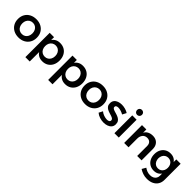

<svg xmlns="http://www.w3.org/2000/svg" viewBox="321 -2309 4057 4057"><g transform="rotate(45 2349.5 -281.0)"><path d="M315 -538Q398 -538 461.5 -504Q525 -470 560.5 -409Q596 -348 596 -267Q596 -186 560.5 -125Q525 -64 461.5 -29.5Q398 5 315 5Q231 5 167 -29.5Q103 -64 67.5 -125Q32 -186 32 -267Q32 -348 67.5 -409Q103 -470 167 -504Q231 -538 315 -538ZM315 -433Q270 -433 235.5 -411.5Q201 -390 182 -352.5Q163 -315 163 -266Q163 -216 182 -178Q201 -140 235.5 -119Q270 -98 315 -98Q359 -98 393 -119Q427 -140 446 -178Q465 -216 465 -266Q465 -315 446 -352.5Q427 -390 393 -411.5Q359 -433 315 -433Z M1024 -538Q1100 -538 1157 -504Q1214 -470 1245.5 -408.5Q1277 -347 1277 -265Q1277 -185 1246 -124.5Q1215 -64 1158.5 -29.5Q1102 5 1026 5Q955 5 904 -27.5Q853 -60 826 -121Q799 -182 799 -265Q799 -351 825.5 -412Q852 -473 903 -505.5Q954 -538 1024 -538ZM995 -435Q951 -435 916.5 -413.5Q882 -392 863 -354.5Q844 -317 844 -268Q844 -219 863 -181Q882 -143 916.5 -122Q951 -101 995 -101Q1040 -101 1073.5 -122.5Q1107 -144 1126 -181.5Q1145 -219 1145 -268Q1145 -317 1126 -354.5Q1107 -392 1073.5 -413.5Q1040 -435 995 -435ZM714 -533H844V194H714Z M1705 -538Q1781 -538 1838 -504Q1895 -470 1926.5 -408.5Q1958 -347 1958 -265Q1958 -185 1927 -124.5Q1896 -64 1839.5 -29.5Q1783 5 1707 5Q1636 5 1585 -27.5Q1534 -60 1507 -121Q1480 -182 1480 -265Q1480 -351 1506.5 -412Q1533 -473 1584 -505.5Q1635 -538 1705 -538ZM1676 -435Q1632 -435 1597.5 -413.5Q1563 -392 1544 -354.5Q1525 -317 1525 -268Q1525 -219 1544 -181Q1563 -143 1597.5 -122Q1632 -101 1676 -101Q1721 -101 1754.5 -122.5Q1788 -144 1807 -181.5Q1826 -219 1826 -268Q1826 -317 1807 -354.5Q1788 -392 1754.5 -413.5Q1721 -435 1676 -435ZM1395 -533H1525V194H1395Z M2305 -538Q2388 -538 2451.5 -504Q2515 -470 2550.5 -409Q2586 -348 2586 -267Q2586 -186 2550.5 -125Q2515 -64 2451.5 -29.5Q2388 5 2305 5Q2221 5 2157 -29.5Q2093 -64 2057.5 -125Q2022 -186 2022 -267Q2022 -348 2057.5 -409Q2093 -470 2157 -504Q2221 -538 2305 -538ZM2305 -433Q2260 -433 2225.5 -411.5Q2191 -390 2172 -352.5Q2153 -315 2153 -266Q2153 -216 2172 -178Q2191 -140 2225.5 -119Q2260 -98 2305 -98Q2349 -98 2383 -119Q2417 -140 2436 -178Q2455 -216 2455 -266Q2455 -315 2436 -352.5Q2417 -390 2383 -411.5Q2349 -433 2305 -433Z M3016 -394Q2977 -417 2935 -429.5Q2893 -442 2859 -442Q2827 -442 2807 -430.5Q2787 -419 2787 -392Q2787 -369 2807.5 -355Q2828 -341 2860 -331.5Q2892 -322 2928 -311Q2964 -300 2996.5 -282Q3029 -264 3049.5 -234Q3070 -204 3070 -155Q3070 -101 3041 -65.5Q3012 -30 2964 -12.5Q2916 5 2859 5Q2799 5 2739.5 -14Q2680 -33 2638 -70L2683 -157Q2720 -125 2770.5 -107.5Q2821 -90 2864 -90Q2887 -90 2905 -96Q2923 -102 2933 -113.5Q2943 -125 2943 -144Q2943 -170 2923 -184.5Q2903 -199 2871.5 -209.5Q2840 -220 2804 -230.5Q2768 -241 2736.5 -258.5Q2705 -276 2685 -305Q2665 -334 2665 -382Q2665 -436 2693 -471Q2721 -506 2767 -522.5Q2813 -539 2867 -539Q2919 -539 2971 -524.5Q3023 -510 3063 -484Z M3181 -533H3311V0H3181ZM3245 -760Q3277 -760 3298 -739Q3319 -718 3319 -686Q3319 -655 3298 -633.5Q3277 -612 3245 -612Q3214 -612 3193 -633.5Q3172 -655 3172 -686Q3172 -718 3193 -739Q3214 -760 3245 -760Z M3861 -298Q3861 -356 3829.5 -389Q3798 -422 3742 -422Q3677 -422 3639.5 -376.5Q3602 -331 3602 -262H3567Q3567 -360 3594.5 -420.5Q3622 -481 3673.5 -509.5Q3725 -538 3794 -538Q3856 -538 3900 -513Q3944 -488 3968 -442.5Q3992 -397 3992 -333V0H3861ZM3472 -533H3602V0H3472Z M4627 -52Q4627 25 4592.5 81Q4558 137 4495 167.5Q4432 198 4347 198Q4282 198 4225.5 179Q4169 160 4121 128L4173 39Q4210 66 4251 81Q4292 96 4340 96Q4388 96 4423.5 78Q4459 60 4478 28Q4497 -4 4497 -48V-533H4627ZM4323 -538Q4392 -539 4441 -508Q4490 -477 4516 -420Q4542 -363 4541 -283Q4542 -203 4516.5 -145.5Q4491 -88 4443 -57Q4395 -26 4327 -26Q4256 -26 4202.5 -58.5Q4149 -91 4119 -149.5Q4089 -208 4089 -284Q4089 -360 4118.5 -416.5Q4148 -473 4201 -505.5Q4254 -538 4323 -538ZM4355 -439Q4314 -439 4281.5 -419Q4249 -399 4231 -363Q4213 -327 4212 -281Q4213 -235 4231 -199Q4249 -163 4281 -143Q4313 -123 4355 -123Q4397 -123 4429 -143Q4461 -163 4479 -199Q4497 -235 4497 -281Q4497 -328 4479 -363.5Q4461 -399 4429 -419Q4397 -439 4355 -439Z"/></g></svg>

Font: Alexandria Medium
Style: Regular
Weight: 500
Designer: Mohamed Gaber
Foundry: Kief Type Foundry
Version: Version 5.100